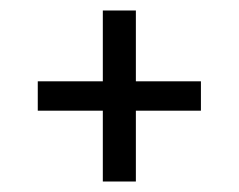

<svg xmlns="http://www.w3.org/2000/svg" viewBox="-20 -538 455 366"><path d="M363 -383V-327H239V-192H176V-327H52V-383H176V-518H239V-383Z"/></svg>

Font: Raleway
Style: Regular
Weight: 400
Designer: Matt McInerney, Pablo Impallari, Rodrigo Fuenzalida
Foundry: Matt McInerney, Pablo Impallari, Rodrigo Fuenzalida
Version: Version 4.101;RELEASE